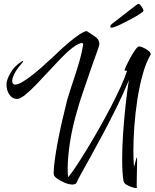

<svg xmlns="http://www.w3.org/2000/svg" viewBox="-20 -931 786 976"><path d="M672 25Q666 25 651 20.5Q636 16 623 8Q610 0 608 -10Q604 -33 602.5 -61.5Q601 -90 601 -123Q601 -185 606 -256Q611 -327 618.5 -397Q626 -467 635 -523Q609 -459 575 -390Q541 -321 506.5 -256Q472 -191 442 -137Q412 -83 392.5 -48Q373 -13 371 -6Q367 7 348 7Q331 7 309.5 -2Q288 -11 271.5 -22.5Q255 -34 254 -42Q253 -44 253 -47.5Q253 -51 253 -55Q253 -78 258.5 -118.5Q264 -159 273.5 -209.5Q283 -260 295.5 -315Q308 -370 321 -421Q326 -439 336.5 -471.5Q347 -504 360 -543Q373 -582 384 -620.5Q395 -659 400 -689Q403 -707 403 -707Q403 -709 401.5 -709Q400 -709 398 -713Q379 -711 351 -690Q323 -669 291.5 -636.5Q260 -604 227 -568Q194 -532 163 -500Q132 -468 107 -448Q82 -428 66 -428Q44 -428 28.5 -449Q13 -470 13 -503Q13 -524 32.5 -559Q52 -594 89 -618Q94 -621 96 -621Q98 -621 98 -620Q98 -617 86 -603Q64 -578 53 -555.5Q42 -533 42 -519Q42 -501 58 -501Q71 -501 94 -514.5Q117 -528 143 -548.5Q169 -569 194.5 -591.5Q220 -614 239 -632Q258 -650 266 -657Q296 -686 326.5 -712Q357 -738 382.5 -755Q408 -772 421 -773Q451 -754 468 -741Q485 -728 485 -709Q485 -704 483 -696Q482 -691 473 -667Q464 -643 451.5 -607Q439 -571 425 -530.5Q411 -490 397.5 -450Q384 -410 375 -378Q348 -287 336 -209.5Q324 -132 324 -73Q324 -62 324.5 -51Q325 -40 326 -30Q342 -48 366.5 -85Q391 -122 421 -171Q451 -220 482.5 -275.5Q514 -331 542.5 -385.5Q571 -440 593 -488.5Q615 -537 626 -571Q613 -571 613 -574Q613 -577 621.5 -595.5Q630 -614 642.5 -637Q655 -660 667.5 -677.5Q680 -695 687 -695Q695 -695 709 -688.5Q723 -682 734.5 -673Q746 -664 746 -656V-654Q722 -613 705.5 -553.5Q689 -494 678.5 -426.5Q668 -359 663 -290.5Q658 -222 658 -163Q658 -118 661 -82Q666 -97 670 -114Q674 -131 675 -131Q677 -131 677 -115Q677 -102 676.5 -81Q676 -60 675.5 -38Q675 -16 675 1Q675 9 675 15.5Q675 22 676 24Q676 25 672 25ZM546 -790Q541 -790 541 -798Q541 -804 552 -812Q557 -815 574.5 -829Q592 -843 613.5 -859.5Q635 -876 651.5 -889Q668 -902 671 -904Q677 -909 679.5 -910Q682 -911 685 -911Q689 -911 695 -903.5Q701 -896 705.5 -888Q710 -880 709 -876Q709 -872 691.5 -860.5Q674 -849 649 -835.5Q624 -822 601.5 -811Q579 -800 568 -796Q553 -790 546 -790Z"/></svg>

Font: Comforter
Style: Regular
Weight: 400
Designer: Robert E. Leuschke
Foundry: Robert E. Leuschke
Version: Version 1.013; ttfautohint (v1.8.3)